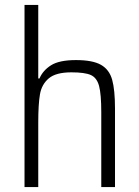

<svg xmlns="http://www.w3.org/2000/svg" viewBox="-20 -763 568 783"><path d="M136 -743V-443H141Q155 -476 188.5 -497Q222 -518 290 -518Q358 -518 392 -498.5Q426 -479 437.5 -437.5Q449 -396 449 -320V0H393V-305Q393 -379 384 -412.5Q375 -446 350.5 -457Q326 -468 271 -468Q208 -468 179 -443.5Q150 -419 143 -378.5Q136 -338 136 -264V0H80V-743Z"/></svg>

Font: Saira SemiCondensed Light
Style: Regular
Weight: 300
Width: 4
Designer: Hector Gatti with collaboration of the Omnibus-Type team
Foundry: Omnibus-Type
Version: Version 0.072; ttfautohint (v1.8)